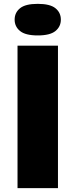

<svg xmlns="http://www.w3.org/2000/svg" viewBox="-20 -977 392 997"><path d="M71 0V-740H281V0ZM176 -793Q112 -793 84 -816Q56 -839 56 -875Q56 -911.5 84 -934.2Q112 -957 176 -957Q240 -957 268 -934.2Q296 -911.5 296 -875Q296 -839 268 -816Q240 -793 176 -793Z"/></svg>

Font: Encode Sans Exp XBd
Style: Regular
Weight: 800
Width: 7
Designer: Multiple Designers
Foundry: Impallari Type
Version: Version 3.002; ttfautohint (v1.8.3) -l 8 -r 50 -G 200 -x 14 